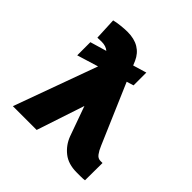

<svg xmlns="http://www.w3.org/2000/svg" viewBox="-194 -893 1059 1059"><g transform="rotate(45 335.0 -363.5)"><path d="M440.4 -551.8 399.4 -539.1 549.8 -188.5Q560.5 -162.6 573.5 -145.3Q586.4 -127.9 605.5 -127.9H622.1L621.1 7.8Q611.3 9.8 586.9 9.8H557.6Q492.7 9.8 451.7 -22.7Q410.6 -55.2 391.6 -105.5L329.1 -279.8L236.3 0H50.8L228 -487.3L103.5 -449.2V-551.8L199.7 -580.1Q179.7 -597.7 145.5 -597.7Q127.9 -597.7 113.3 -596.7L107.4 -725.6Q127.9 -731 157.5 -734.1Q187 -737.3 208 -737.3Q261.2 -737.3 296.9 -715.8Q332.5 -694.3 350.6 -653.3L361.3 -627.9L440.4 -651.4Z"/></g></svg>

Font: Pretendard GOV Black
Style: Regular
Weight: 900
Designer: Base glyphs from Inter by Rasmus Andersson; Hangeul glyphs from Noto Sans CJK(Source Han Sans) by Jang Soo-young and Kan
Foundry: Kil Hyung-jin
Version: Version 1.309